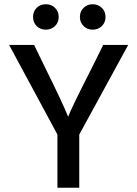

<svg xmlns="http://www.w3.org/2000/svg" viewBox="-20 -886 648 906"><path d="M354 0H251V-251L23 -674H141L189 -575Q235 -482 263 -422Q291 -362 296 -348L302 -335Q311 -365 418 -575L467 -674H585L354 -251ZM417 -746Q392 -746 374.5 -763Q357 -780 357 -806Q357 -832 374.5 -849Q392 -866 417 -866Q443 -866 460.5 -849Q478 -832 478 -806Q478 -780 460.5 -763Q443 -746 417 -746ZM197 -746Q170 -746 153 -763Q136 -780 136 -806Q136 -832 153 -849Q170 -866 197 -866Q222 -866 239.5 -849Q257 -832 257 -806Q257 -780 239.5 -763Q222 -746 197 -746Z"/></svg>

Font: Hind Siliguri Medium
Style: Regular
Weight: 500
Designer: Jyotish Sonowal
Foundry: Indian Type Foundry
Version: Version 1.001;PS 1.0;hotconv 1.0.86;makeotf.lib2.5.63406; tt